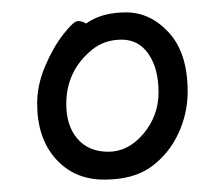

<svg xmlns="http://www.w3.org/2000/svg" viewBox="-20 -763 360 310"><path d="M40 -596Q40 -626 53 -656.5Q66 -687 82.5 -708Q99 -729 106 -729Q113 -729 119 -725Q144 -743 183.5 -743Q223 -743 253 -710Q283 -677 283 -615Q283 -580 268 -547.5Q253 -515 224.5 -494Q196 -473 148 -473Q100 -473 70 -506.5Q40 -540 40 -596ZM87 -595Q87 -560 105 -539Q123 -518 155 -518Q187 -518 211.5 -547Q236 -576 236 -614Q236 -652 220 -675.5Q204 -699 176.5 -699Q149 -699 129 -683Q87 -649 87 -595Z"/></svg>

Font: LXGW WenKai TC Light
Style: Regular
Weight: 300
Designer: LXGW / Fontworks Inc.
Foundry: LXGW / Fontworks Inc.
Version: Version 1.330